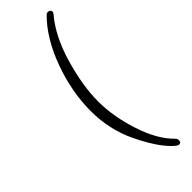

<svg xmlns="http://www.w3.org/2000/svg" viewBox="-311 -802 973 973"><g transform="rotate(-45 175.0 -316.0)"><path d="M314 140Q314 157 299 157Q290 157 268 136Q213 83 157.5 -31.5Q102 -146 102 -281Q102 -416 153 -557Q204 -698 289 -783Q295 -789 303 -789Q311 -789 316.5 -784.5Q322 -780 322 -774.5Q322 -769 317 -762Q243 -675 203 -536.5Q163 -398 163 -289Q163 -180 202 -60.5Q241 59 306 122Q314 130 314 140Z"/></g></svg>

Font: LXGW WenKai Lite Light
Style: Regular
Weight: 300
Designer: LXGW / Fontworks Inc.
Foundry: LXGW / Fontworks Inc.
Version: Version 1.511; March 25, 2025